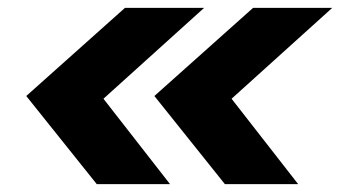

<svg xmlns="http://www.w3.org/2000/svg" viewBox="-20 -550 868 490"><path d="M414 -80H227L47 -305L299 -530H501L244 -298ZM741 -80H554L374 -305L626 -530H828L571 -298Z"/></svg>

Font: Be Vietnam Black
Style: Italic
Weight: 900
Italic angle: -9°
Designer: Lam Bao; Tony Le; Vietanh Nguyen
Foundry: Yellow Type Foundry
Version: Version 5.000